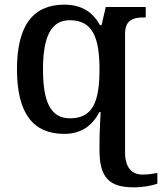

<svg xmlns="http://www.w3.org/2000/svg" viewBox="-20 -566 697 826"><path d="M556 240C596 240 637 232 657 224V178C636 182 617 185 593 185C547 185 518 155 518 89V-420C518 -482 555 -491 600 -491H607V-536H435L417 -458H410C381 -511 334 -546 257 -546C125 -546 53 -460 53 -268C53 -75 125 10 256 10C333 10 378 -28 408 -84H413C413 -84 408 4 408 43V81C408 200 452 240 556 240ZM281 -57C198 -57 165 -127 165 -267C165 -405 198 -479 280 -479C378 -479 408 -406 408 -267C408 -126 378 -57 281 -57Z"/></svg>

Font: Noto Serif Medium
Style: Regular
Weight: 500
Designer: Monotype Design Team
Foundry: Monotype Imaging Inc.
Version: Version 2.013